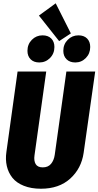

<svg xmlns="http://www.w3.org/2000/svg" viewBox="-20 -1130 599 1168"><path d="M318.8 -1109.9 411.1 -926.8 339.8 -879.9 216.8 -1035.2ZM219.2 -750Q185.5 -750 166.3 -769.3Q147 -788.6 147 -820.8Q147 -860.8 173.8 -887.9Q200.7 -915 238.8 -915Q272.5 -915 291.7 -895.8Q311 -876.5 311 -844.2Q311 -804.2 284.2 -777.1Q257.3 -750 219.2 -750ZM438 -750Q404.3 -750 384.8 -769.5Q365.2 -789.1 365.2 -820.8Q365.2 -860.8 392.1 -887.9Q418.9 -915 457 -915Q490.7 -915 509.8 -895.8Q528.8 -876.5 528.8 -844.2Q528.8 -804.2 502.2 -777.1Q475.6 -750 438 -750ZM559.1 -694.8 488.8 -200.2Q475.1 -105 407.2 -43.5Q339.4 18.1 229 18.1Q169.4 18.1 124.8 0.2Q80.1 -17.6 55.4 -48.6Q30.8 -79.6 21.5 -119.6Q12.2 -159.7 19 -206.1L86.9 -694.8H261.2L189.9 -185.1Q185.1 -151.9 197 -131.8Q209 -111.8 240.2 -111.8Q272.5 -111.8 290.3 -133.1Q308.1 -154.3 313 -188L383.8 -694.8Z"/></svg>

Font: Fira Sans Compressed ExtraBold
Style: Italic
Weight: 800
Width: 3
Italic angle: -8°
Designer: Carrois Corporate & Edenspiekermann AG
Foundry: Carrois Corporate GbR & Edenspiekermann AG
Version: Version 4.203;PS 004.203;hotconv 1.0.88;makeotf.lib2.5.64775